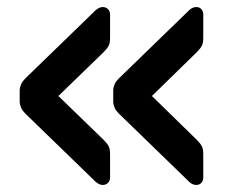

<svg xmlns="http://www.w3.org/2000/svg" viewBox="-20 -602 655 546"><path d="M538 -76Q534 -76 528.5 -78Q523 -80 518 -85L318 -279Q310 -287 306.5 -294.5Q303 -302 302 -311V-347Q303 -356 306.5 -363.5Q310 -371 318 -379L518 -573Q523 -578 528.5 -580Q534 -582 538 -582Q547 -582 552.5 -576Q558 -570 558 -561V-494Q558 -480 554 -472Q550 -464 540 -454L412 -329L540 -204Q550 -194 554 -186Q558 -178 558 -164V-97Q558 -88 552.5 -82Q547 -76 538 -76ZM272 -76Q268 -76 263 -78Q258 -80 252 -85L52 -279Q44 -287 40.5 -294.5Q37 -302 36 -311V-347Q37 -356 40.5 -363.5Q44 -371 52 -379L252 -573Q258 -578 263 -580Q268 -582 272 -582Q281 -582 287 -576Q293 -570 293 -561V-494Q293 -480 289 -472Q285 -464 275 -454L146 -329L275 -204Q285 -194 289 -186Q293 -178 293 -164V-97Q293 -88 287 -82Q281 -76 272 -76Z"/></svg>

Font: Rubik Light Medium
Style: Regular
Weight: 500
Version: Version 2.104